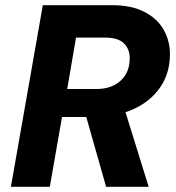

<svg xmlns="http://www.w3.org/2000/svg" viewBox="-20 -720 679 740"><path d="M22 0 145 -700H412Q487 -700 537 -674Q587 -648 611 -605Q635 -562 635 -512Q635 -438 597.5 -383.5Q560 -329 493.5 -299Q427 -269 340 -269H219L172 0ZM389 0 302 -306H458L553 0ZM239 -377H352Q410 -377 445 -409Q480 -441 480 -496Q480 -531 457.5 -553Q435 -575 386 -575H273Z"/></svg>

Font: DM Sans 24pt Black
Style: Italic
Weight: 900
Italic angle: -10°
Designer: Colophon Foundry, Jonny Pinhorn
Foundry: Colophon Foundry
Version: Version 4.004;gftools[0.9.30]